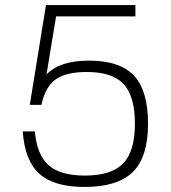

<svg xmlns="http://www.w3.org/2000/svg" viewBox="-20 -720 676 760"><path d="M202 -655 164 -425Q216 -480 332 -480Q455 -480 510.5 -420.5Q566 -361 566 -230Q566 -99 506 -39.5Q446 20 314 20Q194 20 136 -32Q78 -84 70 -200H118Q126 -107 172.5 -66Q219 -25 316 -25Q421 -25 467.5 -73Q514 -121 514 -230Q514 -339 469.5 -387Q425 -435 324 -435Q241 -435 200 -405.5Q159 -376 144 -305H98L162 -700H516V-655Z"/></svg>

Font: Fivo Sans Light
Style: Regular
Weight: 300
Designer: Alexander Slobzheninov
Foundry: Alexander Slobzheninov
Version: 1.0